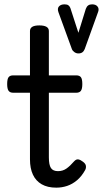

<svg xmlns="http://www.w3.org/2000/svg" viewBox="-20 -847 474 884"><path d="M239 17Q199 17 172 1.5Q145 -14 131.5 -43Q118 -72 118 -113V-420H41Q26 -420 19.5 -429Q13 -438 13 -460Q13 -483 19.5 -491.5Q26 -500 41 -500H118V-704Q118 -717 128.5 -723.5Q139 -730 161 -730Q183 -730 194 -723.5Q205 -717 205 -704V-500H331Q346 -500 352.5 -491.5Q359 -483 359 -460Q359 -438 352.5 -429Q346 -420 331 -420H205V-122Q205 -88 214.5 -73.5Q224 -59 247 -59Q269 -59 286 -71Q303 -83 321 -104Q331 -115 341 -113Q351 -111 361 -103Q374 -94 375.5 -83.5Q377 -73 372 -64Q356 -35 334.5 -17Q313 1 289 9Q265 17 239 17ZM404 -827Q421 -827 429 -817Q437 -807 432 -793L370 -621Q366 -611 359 -606Q352 -601 341 -601Q331 -601 322.5 -607Q314 -613 311 -621L249 -791Q243 -808 251.5 -817.5Q260 -827 277 -827Q289 -827 295 -822.5Q301 -818 304 -810L341 -696L375 -806Q379 -817 386 -822Q393 -827 404 -827Z"/></svg>

Font: Playwrite NG Modern
Style: Regular
Weight: 400
Designer: Veronika Burian, José Scaglione
Foundry: TypeTogether
Version: Version 1.002